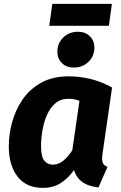

<svg xmlns="http://www.w3.org/2000/svg" viewBox="-20 -936 612 974"><path d="M330.3 -548.8Q384.6 -548.8 440.8 -535Q497 -521.2 548.5 -492L499.7 -153.8Q496.4 -127.8 500.3 -112.9Q504.1 -98.1 525.2 -89.4L479.7 14.6Q450.5 11.9 424.9 2.1Q399.4 -7.7 381.7 -26.6Q364 -45.4 355.5 -73.4Q327.7 -33.4 289.2 -8.1Q250.7 17.2 197.2 17.2Q113.6 17.2 69.1 -40.2Q24.6 -97.7 24.6 -194.6Q24.6 -251.8 40.9 -313.6Q57.2 -375.4 93 -428.9Q128.8 -482.4 187.5 -515.6Q246.2 -548.8 330.3 -548.8ZM325.8 -434.8Q287.6 -434.8 261.2 -412.4Q234.8 -389.9 218.6 -353.5Q202.5 -317 195.4 -275Q188.3 -233 188.3 -194.9Q188.3 -139.9 205.3 -120.3Q222.3 -100.7 247.4 -100.7Q275.8 -100.7 300 -119.9Q324.2 -139.1 346.8 -173.6L383.2 -424.9Q368.7 -430 355.7 -432.4Q342.7 -434.8 325.8 -434.8ZM354.7 -593.3Q316.6 -593.3 293.8 -616.3Q271 -639.3 271 -673.7Q271 -717 301.1 -746Q331.1 -774.9 375.1 -774.9Q413.2 -774.9 436 -752.2Q458.8 -729.5 458.8 -694.5Q458.8 -651.2 428.7 -622.2Q398.7 -593.3 354.7 -593.3ZM547.7 -916.4 532.2 -805.1H229.9L245.4 -916.4Z"/></svg>

Font: Fira Sans Variable
Style: Italic
Weight: 397
Italic angle: -8°
Designer: Carrois Corporate & Edenspiekermann AG
Foundry: Carrois Corporate GbR & Edenspiekermann AG
Version: Version 4.202